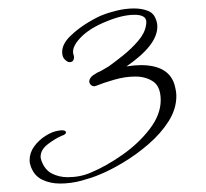

<svg xmlns="http://www.w3.org/2000/svg" viewBox="-20 -775 487 454"><path d="M122 -341Q99 -341 80 -350Q61 -359 53 -381Q50 -389 50 -396Q50 -414 61 -429Q72 -444 88 -454Q104 -464 118 -466Q120 -466 122 -466.5Q124 -467 125 -467Q136 -467 136 -462Q136 -457 126 -454Q110 -447 93 -434Q76 -421 76 -404Q76 -401 78 -395Q86 -373 103 -364.5Q120 -356 140 -356Q170 -356 195 -367Q231 -382 269.5 -409Q308 -436 334 -470Q360 -504 360 -538Q360 -570 342.5 -582Q325 -594 300 -594Q276 -594 250 -586.5Q224 -579 207 -572L203 -571Q196 -571 192 -578L191 -582Q191 -590 200 -597Q210 -604 220 -608L237 -618Q251 -628 270.5 -643.5Q290 -659 306 -677.5Q322 -696 325 -714Q326 -718 326 -723Q326 -740 298 -740Q269 -740 231 -724Q191 -708 169.5 -685Q148 -662 154 -645Q155 -643 155 -640Q155 -628 144 -628Q140 -628 133.5 -634Q127 -640 127 -652Q127 -671 146 -689.5Q165 -708 188.5 -722Q212 -736 224 -740Q236 -745 256.5 -750Q277 -755 297 -755Q315 -755 329.5 -749.5Q344 -744 349 -728Q352 -721 352 -712Q352 -668 279 -618Q299 -621 313 -621Q377 -621 392 -577Q397 -560 397 -548Q397 -517 378.5 -488Q360 -459 331 -434Q302 -409 271 -390.5Q240 -372 215 -362Q199 -355 173.5 -348Q148 -341 122 -341Z"/></svg>

Font: Inspiration
Style: Regular
Weight: 400
Designer: Robert E. Leuschke
Foundry: Robert E. Leuschke
Version: Version 2.010; ttfautohint (v1.8.3)